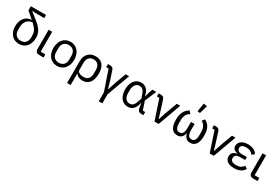

<svg xmlns="http://www.w3.org/2000/svg" viewBox="106 -2155 5441 3730"><g transform="rotate(30 2827.0 -290.0)"><path d="M259 -670 189 -675V-671L332 -557Q383 -516 417.5 -480Q452 -444 473.5 -408Q495 -372 504 -335.5Q513 -299 513 -259Q513 -196 496 -146Q479 -96 448 -60.5Q417 -25 374.5 -6.5Q332 12 280 12Q228 12 185 -7Q142 -26 111.5 -60.5Q81 -95 64 -143Q47 -191 47 -250Q47 -315 64.5 -365Q82 -415 111.5 -448.5Q141 -482 180 -499Q219 -516 262 -516V-521L117 -647V-740H459V-670ZM427 -241Q427 -278 422 -308Q417 -338 403.5 -366Q390 -394 365 -422.5Q340 -451 301 -487Q265 -482 234.5 -466.5Q204 -451 181.5 -425Q159 -399 146 -362Q133 -325 133 -277V-223Q133 -140 174 -99.5Q215 -59 280 -59Q312 -59 339 -69Q366 -79 385.5 -99.5Q405 -120 416 -150.5Q427 -181 427 -223Z M830 0H730Q688 0 666.5 -23.5Q645 -47 645 -85V-516H725V-70H830Z M1135 12Q1083 12 1040 -7Q997 -26 966.5 -61.5Q936 -97 919 -146.5Q902 -196 902 -258Q902 -319 919 -369Q936 -419 966.5 -454.5Q997 -490 1040 -509Q1083 -528 1135 -528Q1187 -528 1229.5 -509Q1272 -490 1303 -454.5Q1334 -419 1351 -369Q1368 -319 1368 -258Q1368 -196 1351 -146.5Q1334 -97 1303 -61.5Q1272 -26 1229.5 -7Q1187 12 1135 12ZM1135 -59Q1200 -59 1241 -99Q1282 -139 1282 -221V-295Q1282 -377 1241 -417Q1200 -457 1135 -457Q1070 -457 1029 -417Q988 -377 988 -295V-221Q988 -139 1029 -99Q1070 -59 1135 -59Z M1473 -296Q1473 -344 1487 -386Q1501 -428 1529.5 -459.5Q1558 -491 1599.5 -509.5Q1641 -528 1697 -528Q1806 -528 1861.5 -458.5Q1917 -389 1917 -262Q1917 -131 1861 -59.5Q1805 12 1705 12Q1654 12 1615.5 -6.5Q1577 -25 1557 -59H1553V200H1473ZM1685 -60Q1759 -60 1795 -101.5Q1831 -143 1831 -221V-295Q1831 -373 1794.5 -414.5Q1758 -456 1692 -456Q1626 -456 1589.5 -414.5Q1553 -373 1553 -295V-137Q1553 -119 1564 -104.5Q1575 -90 1593 -80.5Q1611 -71 1635 -65.5Q1659 -60 1685 -60Z M2183 0 2031 -446H1977V-516H2022Q2055 -516 2076 -503.5Q2097 -491 2108 -457L2174 -259L2221 -94H2226L2279 -259L2374 -516H2451L2263 0V200H2183Z M3069 0H3024Q2983 0 2961.5 -19Q2940 -38 2932 -83L2915 -184H2911Q2891 -87 2845 -37.5Q2799 12 2718 12Q2671 12 2633 -7.5Q2595 -27 2568 -62Q2541 -97 2526 -147Q2511 -197 2511 -258Q2511 -319 2526 -369Q2541 -419 2568 -454Q2595 -489 2633 -508.5Q2671 -528 2718 -528Q2798 -528 2845 -480Q2892 -432 2913 -332H2917L2946 -443L2973 -516H3061L2952 -260L3015 -70H3069ZM2718 -59Q2740 -59 2758.5 -64Q2777 -69 2792 -82Q2807 -95 2820 -117Q2833 -139 2845 -173L2876 -258L2845 -343Q2833 -377 2820 -399Q2807 -421 2792 -434Q2777 -447 2758.5 -452Q2740 -457 2718 -457Q2694 -457 2672.5 -446.5Q2651 -436 2634 -416Q2617 -396 2607 -365Q2597 -334 2597 -294V-222Q2597 -181 2607 -150.5Q2617 -120 2634 -100Q2651 -80 2672.5 -69.5Q2694 -59 2718 -59Z M3318 0 3169 -446H3115V-516H3160Q3193 -516 3214 -503.5Q3235 -491 3246 -457L3310 -259L3363 -84H3368L3426 -259L3521 -516H3598L3411 0Z M4016 -217Q4016 -172 4022.5 -142Q4029 -112 4041.5 -93.5Q4054 -75 4071.5 -67Q4089 -59 4111 -59Q4133 -59 4150.5 -67Q4168 -75 4180.5 -93.5Q4193 -112 4199.5 -142Q4206 -172 4206 -217V-269Q4206 -421 4102 -472L4147 -528Q4217 -496 4254.5 -427.5Q4292 -359 4292 -242Q4292 -175 4280 -127Q4268 -79 4245.5 -48Q4223 -17 4191.5 -2.5Q4160 12 4121 12Q4059 12 4024.5 -23Q3990 -58 3978 -115H3974Q3962 -58 3927.5 -23Q3893 12 3831 12Q3792 12 3760.5 -2.5Q3729 -17 3706.5 -48Q3684 -79 3672 -127Q3660 -175 3660 -242Q3660 -355 3698 -425Q3736 -495 3805 -528L3850 -472Q3796 -445 3771 -397.5Q3746 -350 3746 -269V-217Q3746 -172 3752.5 -142Q3759 -112 3771.5 -93.5Q3784 -75 3801.5 -67Q3819 -59 3841 -59Q3863 -59 3880.5 -67Q3898 -75 3910.5 -93.5Q3923 -112 3929.5 -142Q3936 -172 3936 -217V-349H4016ZM4000 -585 3943 -592 3972 -780 4052 -769Z M4557 0 4408 -446H4354V-516H4399Q4432 -516 4453 -503.5Q4474 -491 4485 -457L4549 -259L4602 -84H4607L4665 -259L4760 -516H4837L4650 0Z M5331 -99Q5268 12 5107 12Q5002 12 4951.5 -29Q4901 -70 4901 -137Q4901 -191 4933 -222.5Q4965 -254 5028 -265V-269Q4974 -275 4943 -303Q4912 -331 4912 -379Q4912 -411 4926 -438Q4940 -465 4966.5 -485Q4993 -505 5030.5 -516.5Q5068 -528 5116 -528Q5191 -528 5245 -501Q5299 -474 5326 -427L5268 -381Q5248 -417 5209.5 -437Q5171 -457 5115 -457Q5083 -457 5061 -451Q5039 -445 5025 -435Q5011 -425 5004.5 -412Q4998 -399 4998 -386V-374Q4998 -342 5024 -321Q5050 -300 5096 -300H5218V-233H5096Q4987 -233 4987 -153V-141Q4987 -102 5018 -80.5Q5049 -59 5112 -59Q5230 -59 5274 -140Z M5629 0H5529Q5487 0 5465.5 -23.5Q5444 -47 5444 -85V-516H5524V-70H5629Z"/></g></svg>

Font: IBM Plex Sans
Style: Regular
Weight: 400
Designer: Mike Abbink, Paul van der Laan, Pieter van Rosmalen
Foundry: Bold Monday
Version: Version 3.005